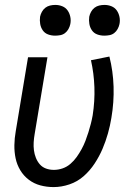

<svg xmlns="http://www.w3.org/2000/svg" viewBox="-20 -753 540 781"><path d="M198 8Q170 8 144 1Q118 -6 97 -22Q76 -38 62.5 -60.5Q49 -83 43.5 -109Q38 -135 38.5 -163Q39 -191 44 -219L94 -520H173L121 -208Q118 -191 117 -174.5Q116 -158 118 -142Q120 -126 126 -111Q132 -96 142 -84.5Q152 -73 167 -67.5Q182 -62 199 -62Q217 -62 234.5 -68Q252 -74 266.5 -86.5Q281 -99 292 -114.5Q303 -130 312 -146.5Q321 -163 327.5 -180Q334 -197 339.5 -214.5Q345 -232 349.5 -249.5Q354 -267 357 -284Q366 -342 364 -398.5Q362 -455 350 -508L425 -523Q440 -464 442 -400.5Q444 -337 433 -273Q428 -242 419 -210Q410 -178 397 -147.5Q384 -117 365 -88Q346 -59 320.5 -36.5Q295 -14 262.5 -3Q230 8 198 8ZM404 -608Q389 -608 375.5 -613Q362 -618 354 -629.5Q346 -641 343.5 -655.5Q341 -670 343 -685Q345 -695 350.5 -705Q356 -715 364.5 -721.5Q373 -728 383.5 -730.5Q394 -733 405 -733Q420 -733 433.5 -727.5Q447 -722 455 -710.5Q463 -699 466 -684.5Q469 -670 466 -655Q464 -645 458.5 -635Q453 -625 444.5 -618.5Q436 -612 425.5 -610Q415 -608 404 -608ZM204 -608Q189 -608 175.5 -613Q162 -618 154 -629.5Q146 -641 143.5 -655.5Q141 -670 143 -685Q145 -695 150.5 -705Q156 -715 164.5 -721.5Q173 -728 183.5 -730.5Q194 -733 205 -733Q220 -733 233.5 -727.5Q247 -722 255 -710.5Q263 -699 266 -684.5Q269 -670 266 -655Q264 -645 258.5 -635Q253 -625 244.5 -618.5Q236 -612 225.5 -610Q215 -608 204 -608Z"/></svg>

Font: Iosevka SS18
Style: Italic
Weight: 400
Italic angle: -9°
Monospace: yes
Designer: Belleve Invis
Foundry: Belleve Invis
Version: Version 25.1.1; ttfautohint (v1.8.4)